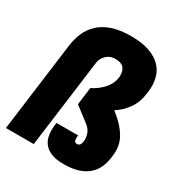

<svg xmlns="http://www.w3.org/2000/svg" viewBox="-195 -950 1036 1099"><g transform="rotate(30 322.5 -400.0)"><path d="M299 -439Q322 -451 342.5 -466.5Q363 -482 378.5 -501Q394 -520 403 -542Q412 -564 412 -588Q412 -619 396 -637.5Q380 -656 340 -656Q320 -656 305 -649Q290 -642 279.5 -631Q269 -620 262.5 -606.5Q256 -593 255 -580L179 0H-5L72 -589Q78 -635 95.5 -676Q113 -717 146 -748Q179 -779 230 -796.5Q281 -814 354 -814Q426 -814 475.5 -796.5Q525 -779 554 -748.5Q583 -718 593 -677Q603 -636 597 -590L595 -575Q587 -511 555 -467.5Q523 -424 481 -398L495 -387Q552 -342 582.5 -289.5Q613 -237 604 -168L602 -153Q597 -117 583 -86.5Q569 -56 543 -33.5Q517 -11 478 1.5Q439 14 384 14Q331 14 299 0Q267 -14 250 -37.5Q233 -61 229 -93Q225 -125 230 -161L231 -170H374Q371 -148 374.5 -136Q378 -124 392 -124Q407 -124 413 -135.5Q419 -147 420 -163Q421 -184 413 -208Q405 -232 373 -256L284 -324Z"/></g></svg>

Font: Tanohe Sans Black
Style: Italic
Weight: 900
Designer: Village Type and Design LLC & Cristiano Sobral
Foundry: Cooper Hewitt Smithsonian Design Museum
Version: Version 1.00;January 12, 2020;FontCreator 12.0.0.2547 64-bit